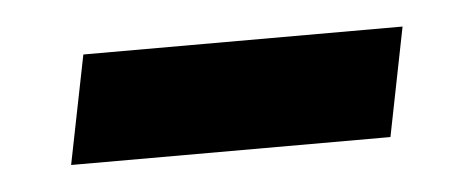

<svg xmlns="http://www.w3.org/2000/svg" viewBox="-25 -357 434 177"><g transform="rotate(-5 191.5 -268.5)"><path d="M55.7 -318.8H351.1L331.1 -218.3H35.6Z"/></g></svg>

Font: Reddit Sans Chocolate SemiBold
Style: Italic
Weight: 600
Italic angle: -11.25°
Designer: Stephen Hutchings
Version: Version 1.013